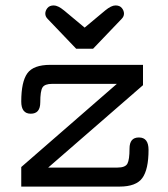

<svg xmlns="http://www.w3.org/2000/svg" viewBox="-20 -690 620 710"><path d="M324.2 -509.8H261.7L156.2 -620.1Q147.5 -628.9 147.5 -639.6Q147.5 -650.4 155.3 -660.2Q163.1 -669.9 178.7 -669.9Q194.3 -669.9 216.8 -651.4L293 -587.9L369.1 -651.4Q391.6 -669.9 407.2 -669.9Q422.9 -669.9 430.7 -660.2Q438.5 -650.4 438.5 -639.6Q438.5 -628.9 429.7 -620.1ZM158.2 -70.3H414.1Q443.4 -70.3 451.2 -85Q459 -99.6 459 -140.6Q459 -181.6 493.2 -181.6H494.1Q529.3 -181.6 529.3 -135.7Q529.3 -63.5 506.3 -31.7Q483.4 0 421.9 0H58.6V-72.3L412.1 -379.9H172.9Q145.5 -379.9 137.2 -366.7Q128.9 -353.5 128.9 -311.5Q128.9 -269.5 93.8 -269.5Q58.6 -269.5 58.6 -314.5Q58.6 -387.7 81.1 -418.9Q103.5 -450.2 166 -450.2H508.8V-375Z"/></svg>

Font: Jura
Style: DemiBold
Weight: 600
Version: Version 2.5